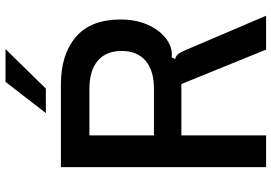

<svg xmlns="http://www.w3.org/2000/svg" viewBox="-168 -842 1009 714"><g transform="rotate(-90 337.0 -484.5)"><path d="M73 0V-763H380Q492 -763 557 -707.5Q622 -652 622 -541Q622 -453 575 -395Q532 -345 481 -351L475 -338Q488 -335 494.5 -325.5Q501 -316 508 -300L636 0H510L382 -315H191V0ZM364 -417Q432 -417 468.5 -448Q505 -479 505 -538Q505 -595 468.5 -626Q432 -657 364 -657H191V-417ZM365 -819H274L390 -969H512Z"/></g></svg>

Font: Open Sauce Sans Medium
Style: Regular
Weight: 500
Designer: Alfredo Marco Pradil
Foundry: Creative Sauce Fz LLC
Version: Version 1.477